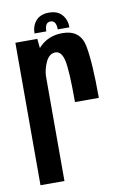

<svg xmlns="http://www.w3.org/2000/svg" viewBox="-81 -744 512 793"><g transform="rotate(-10 175.0 -348.0)"><path d="M223.5 -313.5Q223.5 -448.5 214 -489Q204.5 -529.5 179.5 -529.5Q153 -529.5 138.5 -498Q125.5 -469.5 124 -441V0H23.5V-597.5H115.5L119.5 -558Q121.5 -561 124 -563.5Q162.5 -603 221 -603Q296.5 -603 310 -532Q323.5 -461 323.5 -313.5ZM181.5 -696Q217.5 -696 236 -674.5Q254.5 -653 254.5 -621.5H205.5Q205.5 -659 181.5 -659Q157.5 -659 157.5 -621.5H108Q108 -653 126.5 -674.5Q145 -696 181.5 -696Z"/></g></svg>

Font: Anybody Condensed Medium
Style: Regular
Weight: 500
Width: 3
Designer: Tyler Finck
Foundry: Etcetera Type Company
Version: Version 1.010; ttfautohint (v1.8.3) -l 8 -r 50 -G 200 -x 14 